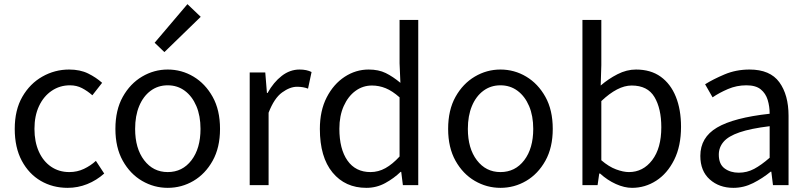

<svg xmlns="http://www.w3.org/2000/svg" viewBox="-20 -892 3900 925"><path d="M306 13Q234 13 176.5 -20.5Q119 -54 85 -117.5Q51 -181 51 -271Q51 -362 87.5 -425.5Q124 -489 184 -523Q244 -557 313 -557Q366 -557 404.5 -538Q443 -519 472 -493L425 -433Q401 -454 375 -467.5Q349 -481 317 -481Q268 -481 229 -454.5Q190 -428 168 -381Q146 -334 146 -271Q146 -209 167 -162Q188 -115 226 -89Q264 -63 314 -63Q352 -63 384.5 -78.5Q417 -94 442 -117L482 -56Q445 -23 400 -5Q355 13 306 13Z M788 13Q722 13 664.5 -20.5Q607 -54 571.5 -117.5Q536 -181 536 -271Q536 -362 571.5 -425.5Q607 -489 664.5 -523Q722 -557 788 -557Q855 -557 912 -523Q969 -489 1004.5 -425.5Q1040 -362 1040 -271Q1040 -181 1004.5 -117.5Q969 -54 912 -20.5Q855 13 788 13ZM788 -63Q859 -63 902.5 -120Q946 -177 946 -271Q946 -334 926 -381Q906 -428 870.5 -454.5Q835 -481 788 -481Q741 -481 705.5 -454.5Q670 -428 650.5 -381Q631 -334 631 -271Q631 -177 674.5 -120Q718 -63 788 -63ZM772 -641 725 -686 883 -872 947 -811Z M1183 0V-543H1258L1266 -444H1269Q1298 -496 1337.5 -526.5Q1377 -557 1423 -557Q1458 -557 1481 -545L1464 -465Q1441 -474 1411 -474Q1377 -474 1339 -446.5Q1301 -419 1274 -349V0Z M1745 13Q1643 13 1582 -61Q1521 -135 1521 -271Q1521 -359 1554 -423Q1587 -487 1640.5 -522Q1694 -557 1756 -557Q1804 -557 1838.5 -540Q1873 -523 1909 -493L1905 -587V-796H1995V0H1921L1913 -64H1910Q1878 -33 1836 -10Q1794 13 1745 13ZM1765 -63Q1803 -63 1837 -82Q1871 -101 1905 -138V-423Q1870 -454 1838 -467Q1806 -480 1772 -480Q1728 -480 1692.5 -454Q1657 -428 1636 -381Q1615 -334 1615 -272Q1615 -174 1654 -118.5Q1693 -63 1765 -63Z M2391 13Q2325 13 2267.5 -20.5Q2210 -54 2174.5 -117.5Q2139 -181 2139 -271Q2139 -362 2174.5 -425.5Q2210 -489 2267.5 -523Q2325 -557 2391 -557Q2458 -557 2515 -523Q2572 -489 2607.5 -425.5Q2643 -362 2643 -271Q2643 -181 2607.5 -117.5Q2572 -54 2515 -20.5Q2458 13 2391 13ZM2391 -63Q2462 -63 2505.5 -120Q2549 -177 2549 -271Q2549 -334 2529 -381Q2509 -428 2473.5 -454.5Q2438 -481 2391 -481Q2344 -481 2308.5 -454.5Q2273 -428 2253.5 -381Q2234 -334 2234 -271Q2234 -177 2277.5 -120Q2321 -63 2391 -63Z M3025 13Q2988 13 2947 -5.5Q2906 -24 2871 -56H2867L2859 0H2786V-796H2877V-578L2874 -480Q2911 -512 2955 -534.5Q2999 -557 3044 -557Q3115 -557 3163 -522.5Q3211 -488 3236 -426Q3261 -364 3261 -281Q3261 -188 3228 -122Q3195 -56 3141.5 -21.5Q3088 13 3025 13ZM3010 -63Q3078 -63 3122 -120.5Q3166 -178 3166 -279Q3166 -369 3133 -424.5Q3100 -480 3023 -480Q2989 -480 2952.5 -461Q2916 -442 2877 -405V-120Q2913 -89 2948 -76Q2983 -63 3010 -63Z M3513 13Q3445 13 3399.5 -27.5Q3354 -68 3354 -141Q3354 -230 3434.5 -277.5Q3515 -325 3688 -344Q3688 -379 3678.5 -410.5Q3669 -442 3645 -461.5Q3621 -481 3576 -481Q3529 -481 3487 -463Q3445 -445 3413 -423L3377 -486Q3415 -510 3470.5 -533.5Q3526 -557 3591 -557Q3690 -557 3734.5 -496Q3779 -435 3779 -334V0H3704L3696 -65H3693Q3654 -33 3608.5 -10Q3563 13 3513 13ZM3539 -60Q3579 -60 3613.5 -78.5Q3648 -97 3688 -132V-284Q3597 -273 3543 -254.5Q3489 -236 3466 -209Q3443 -182 3443 -147Q3443 -101 3471 -80.5Q3499 -60 3539 -60Z"/></svg>

Font: Source Han Sans SC
Style: Regular
Weight: 400
Designer: Ryoko NISHIZUKA 西塚涼子 (kana, bopomofo & ideographs); Paul D. Hunt (Latin, Greek & Cyrillic); Sandoll Communications 산돌커뮤니
Foundry: Adobe
Version: Version 2.002;hotconv 1.0.116;makeotfexe 2.5.65601; ttfautoh